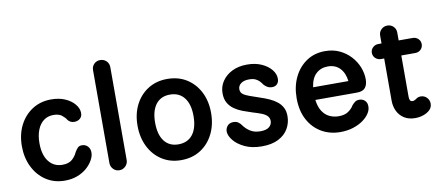

<svg xmlns="http://www.w3.org/2000/svg" viewBox="-67 -991 2936 1270"><g transform="rotate(-10 1401.0 -356.0)"><path d="M282 15Q210 15 155.5 -21Q101 -57 70.5 -119Q40 -181 40 -258Q40 -336 70.5 -397Q101 -458 156 -494Q211 -530 284 -530Q338 -530 378 -512Q418 -494 440.5 -466.5Q463 -439 464 -410Q465 -384 449 -370.5Q433 -357 411 -357Q395 -357 384.5 -363Q374 -369 367 -378Q357 -395 337 -410.5Q317 -426 281 -426Q243 -426 215.5 -405.5Q188 -385 173 -347Q158 -309 158 -258Q158 -179 192 -135Q226 -91 284 -91Q327 -91 350 -112Q373 -133 384 -159Q393 -174 403 -185Q413 -196 432 -196Q456 -196 471.5 -179Q487 -162 486 -136Q486 -114 471.5 -87.5Q457 -61 430.5 -37.5Q404 -14 366.5 0.5Q329 15 282 15Z M649 10Q624 10 607.5 -7.5Q591 -25 591 -49V-672Q591 -697 607.5 -713.5Q624 -730 649 -730Q673 -730 690 -713.5Q707 -697 707 -672V-49Q707 -25 690 -7.5Q673 10 649 10Z M1063 15Q990 15 934.5 -20.5Q879 -56 848 -118Q817 -180 817 -259Q817 -338 848 -399Q879 -460 934.5 -495Q990 -530 1063 -530Q1138 -530 1193.5 -495Q1249 -460 1280 -399Q1311 -338 1311 -259Q1311 -180 1280 -118Q1249 -56 1193.5 -20.5Q1138 15 1063 15ZM1063 -91Q1125 -91 1159 -134.5Q1193 -178 1193 -259Q1193 -338 1159 -381.5Q1125 -425 1063 -425Q1002 -425 968.5 -381.5Q935 -338 935 -259Q935 -178 968.5 -134.5Q1002 -91 1063 -91Z M1605 18Q1538 18 1490.5 -4.5Q1443 -27 1417.5 -58.5Q1392 -90 1391 -118Q1391 -140 1405 -156.5Q1419 -173 1445 -173Q1465 -173 1477.5 -164Q1490 -155 1496 -146Q1516 -117 1544 -99.5Q1572 -82 1612 -82Q1652 -82 1671 -98Q1690 -114 1690 -138Q1690 -158 1677 -171.5Q1664 -185 1639.5 -194.5Q1615 -204 1581 -214Q1549 -224 1518.5 -235.5Q1488 -247 1463 -264.5Q1438 -282 1423 -308Q1408 -334 1408 -373Q1408 -417 1432 -453Q1456 -489 1499 -510.5Q1542 -532 1600 -532Q1656 -532 1697.5 -513Q1739 -494 1762 -465.5Q1785 -437 1785 -407Q1786 -385 1774 -370.5Q1762 -356 1738 -356Q1720 -356 1706 -364.5Q1692 -373 1683 -384Q1676 -395 1666 -406Q1656 -417 1639.5 -425Q1623 -433 1596 -433Q1561 -433 1541.5 -418Q1522 -403 1522 -380Q1522 -359 1537 -347Q1552 -335 1579.5 -325.5Q1607 -316 1647 -302Q1681 -291 1709.5 -278Q1738 -265 1759.5 -247.5Q1781 -230 1793 -206.5Q1805 -183 1805 -150Q1805 -105 1783 -66.5Q1761 -28 1716.5 -5Q1672 18 1605 18Z M2132 15Q2062 15 2006 -17.5Q1950 -50 1917.5 -110.5Q1885 -171 1885 -255Q1885 -334 1915 -396Q1945 -458 1998.5 -494Q2052 -530 2123 -530Q2178 -530 2221 -509.5Q2264 -489 2294.5 -455.5Q2325 -422 2341 -381.5Q2357 -341 2357 -300Q2357 -264 2340.5 -243.5Q2324 -223 2285 -223H2005Q2011 -176 2030 -146.5Q2049 -117 2077.5 -103.5Q2106 -90 2139 -90Q2179 -90 2203.5 -106.5Q2228 -123 2242 -147Q2251 -157 2262 -165.5Q2273 -174 2291 -174Q2314 -174 2329 -159Q2344 -144 2343 -118Q2343 -96 2327.5 -72.5Q2312 -49 2284.5 -29.5Q2257 -10 2218.5 2.5Q2180 15 2132 15ZM2005 -308H2242Q2235 -364 2204.5 -395.5Q2174 -427 2124 -427Q2077 -427 2045 -397.5Q2013 -368 2005 -308Z M2636 10Q2592 10 2562 -9Q2532 -28 2516.5 -60Q2501 -92 2501 -131V-568Q2501 -592 2518 -608.5Q2535 -625 2559 -625Q2583 -625 2599.5 -608.5Q2616 -592 2616 -568V-137Q2616 -122 2620.5 -113Q2625 -104 2638 -104Q2648 -104 2655.5 -109.5Q2663 -115 2672 -120Q2681 -125 2694 -125Q2719 -125 2735.5 -108Q2752 -91 2752 -67Q2752 -42 2734.5 -25Q2717 -8 2690.5 1Q2664 10 2636 10ZM2479 -414Q2458 -414 2442.5 -428.5Q2427 -443 2427 -465Q2427 -486 2442.5 -500.5Q2458 -515 2479 -515H2710Q2732 -515 2747 -500.5Q2762 -486 2762 -465Q2762 -443 2747 -428.5Q2732 -414 2710 -414Z"/></g></svg>

Font: National Park SemiBold
Style: Regular
Weight: 600
Designer: Andrea Herstowski, Ben Hoepner
Version: Version 1.009